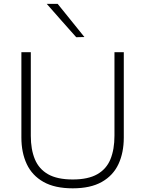

<svg xmlns="http://www.w3.org/2000/svg" viewBox="-20 -990 772 1019"><path d="M366 9.5Q271 9.5 210.8 -24.5Q150.5 -58.5 122 -119.2Q93.5 -180 93.5 -260V-713H143.5V-269Q143.5 -197 165 -145Q186.5 -93 235.2 -65.2Q284 -37.5 366 -37.5Q447.5 -37.5 496.2 -65.2Q545 -93 566.2 -145Q587.5 -197 587.5 -270V-713H637V-260Q637 -180 608.8 -119.2Q580.5 -58.5 520.5 -24.5Q460.5 9.5 366 9.5ZM384.5 -792.5Q345.5 -836 306.8 -880Q268 -924 228 -969.5H286Q321 -926 356.8 -881.8Q392.5 -837.5 428 -793.5Z"/></svg>

Font: Commissioner ExtraLight
Style: Regular
Weight: 200
Designer: Kostas Bartsokas
Foundry: Kostas Bartsokas
Version: Version 1.000; ttfautohint (v1.8.3)